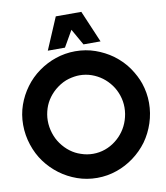

<svg xmlns="http://www.w3.org/2000/svg" viewBox="-149 -1676 1562 1807"><g transform="rotate(-10 631.5 -772.5)"><path d="M30 -602Q30 -701 61 -789.5Q92 -878 148 -954Q203 -1029 279.5 -1084Q356 -1139 444 -1169Q488 -1184 535.5 -1192Q583 -1200 632 -1200Q733 -1200 822 -1168.5Q911 -1137 985 -1084Q1070 -1021 1123 -943.5Q1176 -866 1202 -790Q1217 -745 1225 -698Q1233 -651 1233 -602Q1233 -504 1202.5 -411Q1172 -318 1117 -241Q1061 -165 984.5 -108.5Q908 -52 821 -22Q730 10 632 10Q532 10 442 -22Q352 -54 278 -109Q203 -165 147.5 -240Q92 -315 61 -410Q46 -455 38 -503.5Q30 -552 30 -602ZM265 -600Q265 -539 284 -480Q303 -421 336 -376Q372 -326 418 -291.5Q464 -257 517 -240Q573 -220 633 -220Q693 -220 748 -239.5Q803 -259 848 -294Q893 -328 927 -375.5Q961 -423 979 -480Q988 -508 993 -538Q998 -568 998 -600Q998 -659 979 -715.5Q960 -772 927 -817Q857 -912 747 -951Q692 -970 633 -970Q585 -970 529 -954.5Q473 -939 417 -898Q371 -864 336.5 -818Q302 -772 284 -717Q275 -689 270 -659.5Q265 -630 265 -600ZM380 -1250 510 -1555H754L884 -1250H721L633 -1405L544 -1250Z"/></g></svg>

Font: Boldonse
Style: Regular
Weight: 400
Designer: Universitype Foundry
Foundry: Universitype Foundry
Version: Version 1.000; ttfautohint (v1.8.4.7-5d5b)